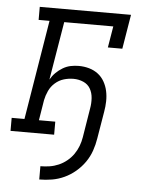

<svg xmlns="http://www.w3.org/2000/svg" viewBox="-52 -572 604 807"><g transform="rotate(5 250.0 -168.5)"><path d="M144 193V137Q163 137 182.5 134Q202 131 220.5 123Q239 115 255 102Q271 89 282.5 72.5Q294 56 301 37.5Q308 19 311 0L331 -123Q335 -145 333.5 -167Q332 -189 322 -206.5Q312 -224 292.5 -232.5Q273 -241 251 -241Q230 -241 210 -235Q190 -229 173.5 -214.5Q157 -200 148 -180.5Q139 -161 135 -141L121 -55H190V0H6V-55H60L129 -475H83V-530H468L444 -385H383L398 -475H191L150 -229Q159 -245 172 -258Q185 -271 201 -280.5Q217 -290 234 -293.5Q251 -297 268 -297Q291 -297 312 -291Q333 -285 349.5 -272.5Q366 -260 376.5 -241.5Q387 -223 391.5 -202Q396 -181 395.5 -158.5Q395 -136 391 -114L372 0Q368 26 359 52Q350 78 334 101Q318 124 296 142.5Q274 161 249 172.5Q224 184 197.5 188.5Q171 193 144 193Z"/></g></svg>

Font: Iosevka Slab Light
Style: Italic
Weight: 300
Italic angle: -9°
Monospace: yes
Designer: Belleve Invis
Foundry: Belleve Invis
Version: Version 11.1.1; ttfautohint (v1.8.3)